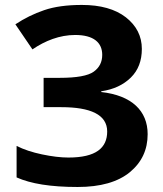

<svg xmlns="http://www.w3.org/2000/svg" viewBox="-20 -744 657 774"><path d="M551.8 -546.9C551.8 -598.1 530.3 -640.6 487.3 -674.3C444.3 -707.5 385.3 -724.1 310.1 -724.1C250 -724.1 199.7 -717.3 158.2 -703.1C116.7 -689 78.1 -669.9 42 -646L110.8 -544.9C161.6 -579.6 220.2 -603 283.2 -603C357.4 -603 392.1 -572.3 392.1 -522.9C392.1 -494.1 380.9 -471.7 357.9 -455.1C335 -438.5 289.1 -430.2 220.2 -430.2H155.8V-312H227.1C344.2 -312 412.1 -282.2 412.1 -213.9C412.1 -147.5 366.7 -108.9 255.9 -108.9C224.6 -108.9 189 -113.3 149.4 -121.6C109.9 -129.9 75.7 -141.1 46.9 -155.8V-28.8C104 -3.4 183.6 9.8 293 9.8C385.3 9.8 455.1 -10.3 503.4 -49.8C551.3 -89.4 575.2 -140.1 575.2 -203.1C575.2 -297.4 510.7 -359.4 388.2 -373V-376C438 -383.3 477.5 -401.9 507.3 -431.2C537.1 -460.4 551.8 -499 551.8 -546.9Z"/></svg>

Font: Avrile Sans
Style: Bold
Weight: 700
Designer: Monotype Design Team, Google (font), Stefan Peev (BGR Cyrillic), Cristiano Sobral (main changes)
Foundry: The Avrile Sans Project Authors
Version: Version 3.110